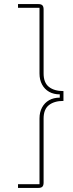

<svg xmlns="http://www.w3.org/2000/svg" viewBox="-20 -780 355 938"><path d="M68 -760H168Q181 -760 187 -754Q193 -748 193 -734V-421Q193 -376 219 -355.5Q245 -335 290 -335V-287Q245 -287 219 -266.5Q193 -246 193 -201V112Q193 126 187 132Q181 138 168 138H68V120H173V-201Q173 -232 185.5 -255Q198 -278 220 -290.5Q242 -303 272 -303V-319Q242 -319 220 -331.5Q198 -344 185.5 -367Q173 -390 173 -421V-742H68Z"/></svg>

Font: IBM Plex Sans Thin
Style: Regular
Weight: 250
Designer: Mike Abbink, Paul van der Laan, Pieter van Rosmalen
Foundry: Bold Monday
Version: Version 3.201